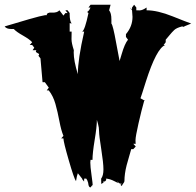

<svg xmlns="http://www.w3.org/2000/svg" viewBox="-23 -775 830 813"><path d="M360.4 18.6Q352.5 18.6 350.6 2V0Q346.7 -13.7 342.3 -18.6H333.5Q333 -14.6 333 -6.3Q332 -8.3 328.4 -12Q324.7 -15.6 324.7 -18.6L306.6 -41.5Q302.7 -32.2 298.8 -7.8Q290.5 -19 268.1 -96.7Q245.6 -174.3 245.6 -189H236.3L245.6 -199.7Q235.8 -223.1 228.5 -262.2Q221.2 -301.3 211.7 -335Q202.1 -368.7 183.6 -392.1H174.8L183.6 -403.8L167 -426.8H157.2L148.4 -527.8L139.6 -539.1Q142.6 -542 142.6 -544.7Q142.6 -547.4 135.7 -550.5Q128.9 -553.7 128.9 -556.9Q128.9 -560.1 131.3 -562.5H115.2L122.1 -573.2L113.3 -584.5H103L113.3 -596.2Q102.5 -608.4 74.5 -624.3Q46.4 -640.1 35.2 -652.3H23.9Q4.4 -652.3 -3.4 -663.1Q0 -663.6 45.9 -677.7Q174.8 -716.8 174.8 -710Q174.8 -723.1 195.8 -721.7Q219.2 -720.2 228.5 -731.4L245.6 -709L253.9 -719.7H263.2L253.9 -731.4H263.2L272 -719.7V-714.8Q272 -686.5 280.3 -675.3L272 -677.2V-641.1H280.3L279.8 -608.9Q279.8 -592.8 289.6 -562.5L289.1 -552.7Q289.1 -517.6 306.6 -460.9Q306.6 -523.9 333.5 -641.1H324.7Q336.4 -647 351.6 -719.7L346.7 -723.6L351.6 -731.4V-726.6L360.4 -743.2H351.6L360.4 -754.9H445.3L439 -731.4Q448.7 -719.7 448.7 -692.4V-675.3Q455.6 -667 468.3 -596.4Q481 -525.9 483.4 -516.6Q486.3 -524.9 492.2 -545.9Q504.9 -589.8 519 -606.9L510.3 -618.7V-630.4Q538.1 -663.1 538.1 -703.6Q538.1 -710 536.1 -731.4L526.9 -743.2L536.1 -734.9V-743.2L544.9 -754.9L554.2 -743.2V-731.4Q556.2 -731 568.1 -731Q580.1 -731 597.7 -743.2V-731.4Q644 -731.4 707.8 -705.8Q771.5 -680.2 786.6 -675.3L756.8 -663.1V-661.1L748 -663.1Q724.6 -657.2 714.8 -647.9Q705.1 -638.7 694.8 -626Q684.6 -613.3 678.7 -606.9V-596.2L669.9 -584.5H676.8Q639.6 -570.3 594.7 -429.7Q574.7 -365.7 571.8 -358.9L591.3 -347.7H587.4Q576.7 -310.5 563.7 -253.4Q550.8 -196.3 550.8 -182.1Q550.8 -168 551.8 -166H541.5L551.8 -154.8L541.5 -143.6H532.7Q530.3 -134.8 523.2 -110.6Q516.1 -86.4 513.2 -75.2Q503.9 -38.6 503.9 -7.8Q503.9 -4.4 498.5 2.4Q493.2 9.3 493.2 12.7L486.8 7.8Q490.7 3.9 493.2 3.4Q485.8 3.4 480 0L473.6 -7.8L477.1 0Q472.7 -2 462.4 -7.3Q440.9 -18.6 424.8 -18.6Q426.8 -16.6 426.8 -14.4Q426.8 -12.2 424.1 -9.3Q421.4 -6.3 418.9 -6.3Q416.5 -6.3 415 -7.8V-1.5L405.8 3.9L405.3 -18.6Q415 -31.2 415 -57.9Q415 -84.5 405.8 -143.1Q396.5 -201.7 396.5 -218.3Q396.5 -234.9 392.1 -250Q387.7 -265.1 387.2 -267.6Q387.2 -238.3 377.9 -182.6Q368.7 -127 368.7 -98.1H360.4L359.4 -86.9Q359.4 -69.8 364.5 -33.9Q369.6 2 370.1 16.1L368.7 7.8Z"/></svg>

Font: Butcherman
Style: Regular
Weight: 400
Version: Version 001.003